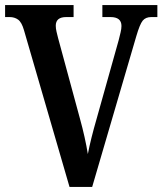

<svg xmlns="http://www.w3.org/2000/svg" viewBox="-20 -734 638 754"><path d="M74 -616Q65 -647 51 -657Q37 -667 18 -667H0V-714H269V-667H240Q199 -667 199 -633Q199 -622 202 -609.5Q205 -597 208 -585L294 -268Q304 -232 312 -196Q320 -160 325 -129Q331 -160 339.5 -194Q348 -228 359 -266L446 -576Q450 -592 453.5 -606.5Q457 -621 457 -632Q457 -667 414 -667H382V-714H598V-667H574Q552 -667 540.5 -653Q529 -639 515 -591L342 0H253Z"/></svg>

Font: Noto Serif Condensed SemiBold
Style: Regular
Weight: 600
Width: 3
Designer: Monotype Design Team
Foundry: Monotype Imaging Inc.
Version: Version 2.013